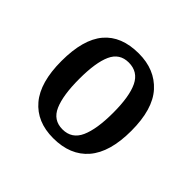

<svg xmlns="http://www.w3.org/2000/svg" viewBox="-98 -819 540 540"><g transform="rotate(45 172.0 -549.5)"><path d="M171 -380Q106 -380 70 -422.5Q34 -465 34 -550Q34 -636 69 -677.5Q104 -719 173 -719Q237 -719 274.5 -677.5Q312 -636 312 -550Q312 -465 275.5 -422.5Q239 -380 171 -380ZM172 -416Q209 -416 224.5 -450.5Q240 -485 240 -550Q240 -615 224 -648Q208 -681 171 -681Q135 -681 120 -648Q105 -615 105 -550Q105 -485 120 -450.5Q135 -416 172 -416Z"/></g></svg>

Font: Noto Serif Khmer Condensed
Style: Regular
Weight: 400
Width: 3
Designer: Danh Hong and the Monotype Design Team
Foundry: Monotype Imaging Inc.
Version: Version 2.004